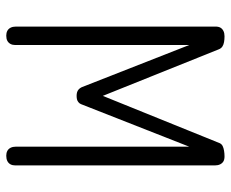

<svg xmlns="http://www.w3.org/2000/svg" viewBox="-82 -645 738 614"><g transform="rotate(90 287.0 -338.0)"><path d="M94 11Q85 11 78.5 7.5Q72 4 68.5 -3Q65 -10 65 -20V-658Q65 -668 68.5 -674Q72 -680 79 -683.5Q86 -687 96 -687Q106 -687 114.5 -685.5Q123 -684 129 -680Q135 -676 138 -668L311 -237H262L438 -672Q441 -678 447 -681Q453 -684 462 -685.5Q471 -687 480 -687Q490 -687 496 -683.5Q502 -680 505.5 -673Q509 -666 509 -656V-18Q509 -9 505.5 -2.5Q502 4 495 7.5Q488 11 478 11Q469 11 462.5 7.5Q456 4 452.5 -3Q449 -10 449 -20V-574L313 -228Q311 -223 306.5 -219.5Q302 -216 297 -215Q292 -214 286 -214Q280 -214 275 -215.5Q270 -217 266 -220.5Q262 -224 259 -230L124 -574V-18Q124 -9 120.5 -2.5Q117 4 110.5 7.5Q104 11 94 11Z"/></g></svg>

Font: Fredoka Condensed Light
Style: Regular
Weight: 300
Width: 3
Designer: Ben Nathan
Foundry: Milena B. Brandão, Ben Nathan
Version: Version 2.001